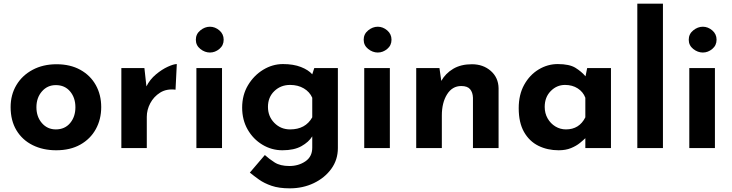

<svg xmlns="http://www.w3.org/2000/svg" viewBox="-20 -809 3998 1049"><path d="M38 -224Q38 -291 69.5 -344Q101 -397 158 -427.5Q215 -458 289 -458Q364 -458 419 -427.5Q474 -397 503.5 -344Q533 -291 533 -224Q533 -157 503.5 -103.5Q474 -50 419 -19Q364 12 287 12Q215 12 158.5 -16Q102 -44 70 -97Q38 -150 38 -224ZM179 -223Q179 -171 209 -136.5Q239 -102 285 -102Q334 -102 363 -136.5Q392 -171 392 -223Q392 -275 363 -309.5Q334 -344 285 -344Q239 -344 209 -309.5Q179 -275 179 -223Z M769 -437 780 -337Q799 -375 832 -402.5Q865 -430 897 -444.5Q929 -459 946 -459L939 -319Q890 -325 855 -303Q820 -281 801 -245Q782 -209 782 -171V0H643V-437Z M1053 -437H1193V0H1053ZM1050 -592Q1050 -623 1074.5 -643Q1099 -663 1127 -663Q1155 -663 1178.5 -643Q1202 -623 1202 -592Q1202 -561 1178.5 -541.5Q1155 -522 1127 -522Q1099 -522 1074.5 -541.5Q1050 -561 1050 -592Z M1563 220Q1504 220 1463.5 206Q1423 192 1395 172Q1367 152 1345 134L1427 38Q1450 59 1480.5 78.5Q1511 98 1561 98Q1611 98 1648.5 72.5Q1686 47 1686 -2V-64Q1667 -33 1627 -10.5Q1587 12 1523 12Q1464 12 1413.5 -18.5Q1363 -49 1333 -101.5Q1303 -154 1303 -221Q1303 -290 1335 -343.5Q1367 -397 1418 -428Q1469 -459 1526 -459Q1583 -459 1624 -443Q1665 -427 1686 -403L1697 -437H1826V0Q1826 64 1790 113.5Q1754 163 1694.5 191.5Q1635 220 1563 220ZM1444 -225Q1444 -173 1479 -137.5Q1514 -102 1565 -102Q1649 -102 1686 -168V-275Q1672 -307 1640 -326Q1608 -345 1565 -345Q1514 -345 1479 -311.5Q1444 -278 1444 -225Z M1970 -437H2110V0H1970ZM1967 -592Q1967 -623 1991.5 -643Q2016 -663 2044 -663Q2072 -663 2095.5 -643Q2119 -623 2119 -592Q2119 -561 2095.5 -541.5Q2072 -522 2044 -522Q2016 -522 1991.5 -541.5Q1967 -561 1967 -592Z M2381 -437 2391 -367Q2414 -408 2456 -433Q2498 -458 2558 -458Q2620 -458 2661.5 -421.5Q2703 -385 2704 -327V0H2564V-275Q2563 -304 2548.5 -321.5Q2534 -339 2500 -339Q2451 -339 2422.5 -293.5Q2394 -248 2394 -178V0H2254V-437Z M3032 12Q2971 12 2921.5 -12.5Q2872 -37 2843 -88Q2814 -139 2814 -218Q2814 -292 2844 -346Q2874 -400 2923 -429.5Q2972 -459 3027 -459Q3091 -459 3124 -438.5Q3157 -418 3179 -392L3188 -437H3318V0H3178V-54Q3168 -44 3148.5 -28Q3129 -12 3100 0Q3071 12 3032 12ZM3072 -102Q3145 -102 3178 -168V-275Q3166 -307 3136.5 -326Q3107 -345 3067 -345Q3022 -345 2989 -311.5Q2956 -278 2956 -225Q2956 -190 2972 -162Q2988 -134 3014.5 -118Q3041 -102 3072 -102Z M3462 -789H3602V0H3462Z M3746 -437H3886V0H3746ZM3743 -592Q3743 -623 3767.5 -643Q3792 -663 3820 -663Q3848 -663 3871.5 -643Q3895 -623 3895 -592Q3895 -561 3871.5 -541.5Q3848 -522 3820 -522Q3792 -522 3767.5 -541.5Q3743 -561 3743 -592Z"/></svg>

Font: Reem Kufi
Style: Bold
Weight: 700
Designer: Khaled Hosny
Version: Version 1.001